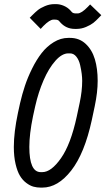

<svg xmlns="http://www.w3.org/2000/svg" viewBox="-20 -875 499 908"><path d="M133.3 -803.7Q147.5 -817.9 159.2 -827.4Q170.9 -836.9 192.6 -846.2Q214.4 -855.5 237.3 -855.5H245.1Q263.2 -855.5 281.5 -847.7Q299.8 -839.8 312.5 -826.2L320.3 -817.4Q326.2 -811.5 338.9 -811.5H347.2Q365.2 -811.5 395.5 -842.8L406.2 -854L459 -803.2L448.2 -792Q434.1 -776.9 421.4 -766.8Q408.7 -756.8 387 -747.6Q365.2 -738.3 342.3 -738.3H334Q293 -738.3 265.6 -768.6L258.8 -776.4Q252.9 -782.2 240.2 -782.2H232.4Q215.3 -782.2 185.1 -752L172.4 -738.3L120.6 -791ZM368.7 -492.7Q368.7 -507.3 366.5 -525.6Q364.3 -543.9 358.9 -567.6Q353.5 -591.3 341.1 -606.9Q328.6 -622.6 311 -622.6H303.2Q272.9 -622.6 241.7 -587.2Q210.4 -551.8 186 -495.4Q161.6 -439 146.5 -372.6L136.2 -325.7Q118.7 -241.2 118.7 -180.2Q118.7 -61 172.4 -61H180.2Q222.2 -61 268.3 -126.7Q314.5 -192.4 342.8 -322.8L356.9 -389.2Q368.7 -444.8 368.7 -492.7ZM441.9 -492.7Q441.9 -439 428.2 -373.5L414.1 -307.1Q379.9 -149.4 316.9 -68.6Q253.9 12.2 180.2 12.2H172.4Q154.8 12.2 138.4 7.8Q122.1 3.4 104.5 -9.8Q86.9 -22.9 74.5 -43.5Q62 -64 53.7 -99.1Q45.4 -134.3 45.4 -180.2Q45.4 -249.5 64.9 -341.3L75.2 -388.2Q84.5 -428.7 97.7 -468.5Q110.8 -508.3 131.6 -550.3Q152.3 -592.3 176.8 -623.8Q201.2 -655.3 234.1 -675.5Q267.1 -695.8 303.2 -695.8H311Q355 -695.8 385.3 -667.5Q415.5 -639.2 428.7 -594.7Q441.9 -550.3 441.9 -492.7Z"/></svg>

Font: Anka/Coder Narrow
Style: Italic
Weight: 400
Width: 3
Italic angle: -12°
Monospace: yes
Version: Version 001.100